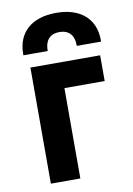

<svg xmlns="http://www.w3.org/2000/svg" viewBox="-81 -756 559 808"><g transform="rotate(-10 198.0 -352.0)"><path d="M70 0H196V-386H368V-496H70ZM50 -552H154V-556C154 -593 172 -622 216 -622C260 -622 278 -593 278 -556V-552H382V-558C382 -649 321 -704 216 -704C111 -704 50 -649 50 -558Z"/></g></svg>

Font: Meta Space
Style: Bold
Weight: 700
Designer: Meta Pool / Florian Karsten
Foundry: Meta Pool / Florian Karsten
Version: Version 2.000;Glyphs 3.1.1 (3137)